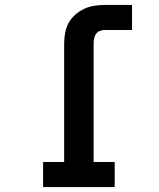

<svg xmlns="http://www.w3.org/2000/svg" viewBox="-20 -755 640 775"><path d="M154 0V-101H239V-580Q239 -602 243 -623Q247 -644 257 -662.5Q267 -681 283.5 -695.5Q300 -710 319 -719Q338 -728 359.5 -731.5Q381 -735 402 -735H513V-634H402Q392 -634 382.5 -630Q373 -626 367.5 -618Q362 -610 360 -600Q358 -590 358 -580V-101H443V0Z"/></svg>

Font: Iosevka Etoile
Style: Bold
Weight: 700
Designer: Belleve Invis
Foundry: Belleve Invis
Version: Version 28.1.0; ttfautohint (v1.8.4)